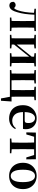

<svg xmlns="http://www.w3.org/2000/svg" viewBox="1572 -2164 776 3960"><g transform="rotate(90 1960.0 -184.0)"><path d="M411.1 0H341.8V-29.8L412.1 -36.1L414.1 -234.9V-300.8L412.1 -505.9H283.2Q279.3 -402.3 267.1 -314Q254.9 -225.6 232.9 -154.8Q214.8 -89.8 193.6 -54Q172.4 -18.1 147.2 -3.4Q122.1 11.2 92.8 11.2Q58.6 11.2 37.8 -10.5Q17.1 -32.2 17.1 -74.2Q26.9 -97.2 44.7 -107.7Q62.5 -118.2 85 -118.2Q103 -118.2 117.9 -109.9Q132.8 -101.6 147.9 -85.9Q162.1 -99.6 173.1 -117.9Q184.1 -136.2 192.9 -164.1Q238.3 -300.8 244.1 -497.1L160.2 -506.8V-536.1H620.1V-506.8L550.8 -500Q549.8 -471.2 549.3 -435.5Q548.8 -399.9 548.3 -364.5Q547.9 -329.1 547.9 -300.8V-234.9Q547.9 -207 548.3 -171.6Q548.8 -136.2 549.3 -100.6Q549.8 -64.9 550.8 -36.1L620.1 -29.8V0Z M1077.1 -506.8V-536.1H1350.1V-506.8L1280.3 -500L1278.3 -300.8V-234.9L1280.3 -36.1L1350.1 -29.8V0H1077.1V-29.8L1148.9 -37.1V-397.9L1036.1 -257.8L898.9 -86.9V-38.1L978 -29.8V0H698.2V-29.8L769 -36.1Q769.5 -64.9 770 -100.6Q770.5 -136.2 770.8 -171.6Q771 -207 771 -234.9V-300.8Q771 -329.1 770.8 -364.5Q770.5 -399.9 770 -435.5Q769.5 -471.2 769 -500L698.2 -506.8V-536.1H978V-506.8L898.9 -498V-142.1L1007.3 -273.9L1148.9 -450.2V-499Z M1425.3 0V-29.8L1496.1 -36.1Q1496.6 -64.9 1497.1 -100.6Q1497.6 -136.2 1497.8 -171.6Q1498 -207 1498 -234.9V-300.8Q1498 -329.1 1497.8 -364.5Q1497.6 -399.9 1497.1 -435.5Q1496.6 -471.2 1496.1 -500L1425.3 -506.8V-536.1H1702.1V-506.8L1635.3 -500L1633.3 -300.8V-234.9L1635.3 -34.2H1836.4L1838.4 -234.9V-300.8L1836.4 -500L1769 -506.8V-536.1H2046.4V-506.8L1975.1 -500Q1974.6 -471.2 1974.1 -435.3Q1973.6 -399.4 1973.4 -364Q1973.1 -328.6 1973.1 -300.8V-234.9Q1973.1 -206.5 1973.4 -170.4Q1973.6 -134.3 1974.4 -98.4Q1975.1 -62.5 1976.1 -34.2H2073.2L2058.1 184.1H2010.3L1976.1 0Z M2425.3 16.1Q2344.2 16.1 2282 -16.6Q2219.7 -49.3 2184.6 -112.8Q2149.4 -176.3 2149.4 -269Q2149.4 -358.9 2187 -422.1Q2224.6 -485.4 2285.9 -518.6Q2347.2 -551.8 2418.5 -551.8Q2491.7 -551.8 2542.2 -522.5Q2592.8 -493.2 2618.7 -443.1Q2644.5 -393.1 2644.5 -331.1Q2644.5 -312 2643.1 -297.9Q2641.6 -283.7 2638.2 -270H2291.5Q2294.4 -152.3 2345 -100.1Q2395.5 -47.9 2470.2 -47.9Q2523.4 -47.9 2560.3 -67.9Q2597.2 -87.9 2623.5 -123L2641.6 -109.9Q2609.9 -49.3 2554.7 -16.6Q2499.5 16.1 2425.3 16.1ZM2291.5 -305.2H2462.4Q2494.6 -305.2 2506.1 -322.3Q2517.6 -339.4 2517.6 -379.9Q2517.6 -445.8 2489.5 -481.9Q2461.4 -518.1 2413.6 -518.1Q2365.2 -518.1 2330.1 -466.6Q2294.9 -415 2291.5 -305.2Z M2918 0H2836.9V-29.8L2918.9 -37.1Q2920.4 -80.6 2921.4 -136.7Q2922.4 -192.9 2922.4 -234.9V-300.8Q2922.4 -329.1 2921.9 -364.5Q2921.4 -399.9 2920.7 -435.8Q2919.9 -471.7 2918.9 -500H2800.3L2752.9 -338.9H2710L2714.4 -536.1H3264.2L3267.1 -338.9H3226.1L3177.2 -500H3058.1L3056.2 -300.8V-234.9L3058.1 -37.1L3141.1 -29.8V0Z M3608.4 16.1Q3528.8 16.1 3467.8 -18.3Q3406.7 -52.7 3372.1 -116.9Q3337.4 -181.2 3337.4 -270Q3337.4 -358.9 3374.5 -422.1Q3411.6 -485.4 3473.1 -518.6Q3534.7 -551.8 3608.4 -551.8Q3682.1 -551.8 3744.1 -518.6Q3806.2 -485.4 3843.3 -422.4Q3880.4 -359.4 3880.4 -270Q3880.4 -180.2 3845.2 -116Q3810.1 -51.8 3748.8 -17.8Q3687.5 16.1 3608.4 16.1ZM3608.4 -17.1Q3668.9 -17.1 3702.6 -79.6Q3736.3 -142.1 3736.3 -268.1Q3736.3 -394.5 3702.6 -456.3Q3668.9 -518.1 3608.4 -518.1Q3547.9 -518.1 3514.2 -456.3Q3480.5 -394.5 3480.5 -268.1Q3480.5 -142.1 3514.2 -79.6Q3547.9 -17.1 3608.4 -17.1Z"/></g></svg>

Font: Source Han Serif TW
Style: Bold
Weight: 700
Designer: Ryoko NISHIZUKA Ë•øÂ°öÊ∂ºÂ≠ê (kana & ideographs); Frank Grie√ühammer (Latin, Greek & Cyrillic); Wenlong ZHANG Âº†ÊñáÈæô 
Foundry: Adobe
Version: Version 2.003;hotconv 1.1.1;makeotfexe 2.6.0